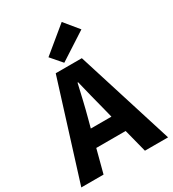

<svg xmlns="http://www.w3.org/2000/svg" viewBox="-218 -1008 1008 1121"><g transform="rotate(-30 286.5 -447.0)"><path d="M456 -799 378 -894 208 -754 272 -680ZM423 0H579L374 -652H198L-6 0H144L185 -156H383ZM214 -270 230 -330C248 -396 265 -472 281 -541H285C302 -473 320 -396 338 -330L353 -270Z"/></g></svg>

Font: Cambridge Sans Bold
Style: Regular
Weight: 700
Version: Version 2.020;PS 002.020;hotconv 1.0.88;makeotf.lib2.5.64775